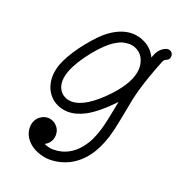

<svg xmlns="http://www.w3.org/2000/svg" viewBox="-125 -560 839 897"><g transform="rotate(20 294.5 -111.0)"><path d="M467 -306Q467 -310 467 -318.5Q467 -327 463.5 -340.5Q460 -354 454 -364Q440 -389 410 -399Q397 -403 387 -403Q369 -403 353 -399Q303 -383 249 -321Q231 -301 212 -275Q150 -190 150 -135Q150 -95 177 -73Q197 -58 223 -58Q292 -58 388 -160Q463 -241 467 -306ZM173 171Q196 182 218.5 182Q241 182 260 177Q324 160 365 93Q395 44 413 -45Q416 -58 422 -90Q428 -122 430 -131Q427 -129 425 -126Q363 -61 309 -31Q264 -7 223 -7Q179 -8 146 -33Q109 -63 101 -112Q99 -123 99 -135Q99 -166 110 -198Q128 -246 171 -305Q214 -362 252 -397Q318 -454 383 -454Q417 -453 446 -438Q485 -418 503 -379Q511 -399 513 -403Q529 -432 557 -441Q560 -442 563.5 -442Q567 -442 570.5 -441Q574 -440 577 -438.5Q580 -437 582 -434.5Q584 -432 586 -429Q589 -423 589 -417Q589 -411 587 -406Q582 -395 571 -392Q565 -390 561 -384Q557 -378 554 -369L540 -333Q503 -235 488 -166Q483 -140 477 -108Q461 -24 455.5 -2Q450 20 445 36Q440 52 434 67Q422 97 408 120Q357 203 273 225Q247 232 218 232Q189 232 159 220Q115 203 94 168Q81 146 81 121Q81 96 95 77Q104 66 110 63Q121 56 127 54.5Q133 53 135 52Q140 51 147 51Q154 51 161 53Q176 57 187 67Q208 86 208 114Q208 140 190 159Q182 166 173 171Z"/></g></svg>

Font: TT2020Base
Style: Italic
Weight: 400
Italic angle: -15°
Version: Version 0.2.000